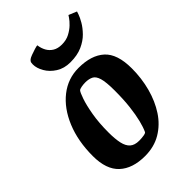

<svg xmlns="http://www.w3.org/2000/svg" viewBox="-220 -818 919 919"><g transform="rotate(-45 239.5 -359.0)"><path d="M202 11Q118 11 71.5 -32Q25 -75 25 -166Q25 -267 57.5 -345.5Q90 -424 146.5 -468.5Q203 -513 275 -513Q361 -513 407.5 -471Q454 -429 454 -331Q454 -264 437.5 -202.5Q421 -141 389.5 -93Q358 -45 311 -17Q264 11 202 11ZM234 -61Q251 -61 266 -63.5Q281 -66 283 -71Q293 -92 301.5 -126Q310 -160 315.5 -206.5Q321 -253 321 -314Q321 -371 313 -398Q305 -425 288.5 -433Q272 -441 249 -441Q236 -441 222 -438.5Q208 -436 204 -431Q198 -424 187 -392.5Q176 -361 167 -309.5Q158 -258 158 -193Q158 -149 164.5 -119.5Q171 -90 187.5 -75.5Q204 -61 234 -61ZM267 -559Q225 -559 194.5 -578.5Q164 -598 148 -626Q132 -654 132 -679Q132 -692 135.5 -697Q139 -702 143 -705Q148 -709 162.5 -714.5Q177 -720 192 -724.5Q207 -729 212 -729Q215 -706 225 -688Q235 -670 253 -659Q271 -648 298 -648Q328 -648 350.5 -660Q373 -672 388.5 -687Q404 -702 412 -714Q420 -726 420 -726L461 -709Q461 -709 456 -694Q451 -679 438 -656.5Q425 -634 403 -611.5Q381 -589 347.5 -574Q314 -559 267 -559Z"/></g></svg>

Font: Faustina VF Beta
Style: Italic
Weight: 400
Italic angle: -8°
Designer: Alfonso Garcia
Foundry: Omnibus-Type
Version: Version 1.006